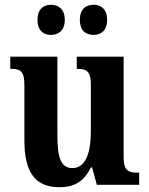

<svg xmlns="http://www.w3.org/2000/svg" viewBox="-20 -773 624 803"><path d="M372 -627C400 -627 428 -643 428 -690C428 -737 400 -753 372 -753C341 -753 314 -737 314 -690C314 -643 341 -627 372 -627ZM193 -627C222 -627 251 -643 251 -690C251 -737 222 -753 193 -753C164 -753 137 -737 137 -690C137 -643 164 -627 193 -627ZM229 10C290 10 332 -14 360 -73H365L385 0H562V-51H554C521 -51 497 -56 497 -115V-536H301V-485H304C338 -485 360 -479 360 -420V-225C360 -131 337 -70 283 -70C233 -70 220 -117 220 -210V-536H23V-485H26C68 -485 82 -473 82 -416V-187C82 -52 127 10 229 10Z"/></svg>

Font: Noto Serif Sinhala Condensed
Style: Bold
Weight: 700
Width: 3
Designer: Jelle Bosma - Monotype Design Team
Foundry: Monotype Imaging Inc.
Version: Version 2.007